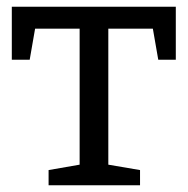

<svg xmlns="http://www.w3.org/2000/svg" viewBox="-20 -549 557 569"><path d="M15 -372V-529H501V-372H449L433 -464H301V-61L395 -45V0H124V-45L216 -61V-464H84L68 -372Z"/></svg>

Font: Bitter Pro
Style: Regular
Weight: 400
Designer: Sol Matas, and Bitter project Authors
Foundry: Sol Matas
Version: Version 1.010